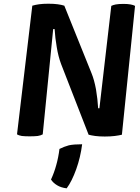

<svg xmlns="http://www.w3.org/2000/svg" viewBox="-20 -736 758 1042"><path d="M268.6 -578.1Q270.5 -578.1 276.4 -578.1Q279.3 -529.3 288.1 -479.5Q295.9 -430.7 311.5 -388.7Q361.3 -260.7 460.9 -4.9Q475.6 -1 497.1 2Q519.5 4.9 548.8 4.9Q579.1 4.9 602.5 2Q626 -1 641.6 -4.9Q666 -238.3 712.9 -704.1Q704.1 -709 688.5 -711.9Q672.9 -714.8 650.4 -714.8Q624 -714.8 608.4 -711.9Q593.8 -709 584 -704.1Q562.5 -518.6 519.5 -148.4Q518.6 -148.4 512.7 -148.4Q509.8 -198.2 501 -251Q491.2 -303.7 476.6 -338.9Q427.7 -460.9 329.1 -705.1Q314.5 -710 293 -712.9Q272.5 -715.8 242.2 -715.8Q212.9 -715.8 192.4 -712.9Q171.9 -710 155.3 -705.1Q127 -472.7 72.3 -6.8Q81.1 -1 98.6 2Q116.2 3.9 140.6 3.9Q166 3.9 184.6 2Q202.1 -1 211.9 -6.8Q231.4 -197.3 268.6 -578.1ZM425.8 46.9Q379.9 46.9 353.5 52.7Q328.1 59.6 302.7 72.3Q296.9 119.1 285.2 160.2Q274.4 200.2 256.8 238.3Q268.6 256.8 290 269.5Q310.5 282.2 341.8 286.1Q370.1 248 393.6 182.6Q417 117.2 425.8 46.9Z"/></svg>

Font: cl
Style: Bold Italic
Weight: 400
Designer: Mitja Miklavcic
Version: Version 7.504; 2011; Build 1022